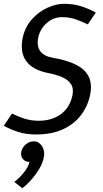

<svg xmlns="http://www.w3.org/2000/svg" viewBox="-27 -696 542 1008"><path d="M446 -197Q434 -139 398.5 -92Q363 -45 304 -17.5Q245 10 162 10Q110 10 68 -3.5Q26 -17 -7 -36L36 -100Q68 -84 102 -73Q136 -62 176 -62Q246 -62 293 -97Q340 -132 353 -194Q361 -231 345.5 -254.5Q330 -278 298 -291.5Q266 -305 224 -313Q144 -329 110.5 -375.5Q77 -422 92 -497Q105 -556 141.5 -596Q178 -636 223.5 -656Q269 -676 308 -676Q360 -676 401 -662.5Q442 -649 476 -630L434 -568Q401 -584 369 -595Q337 -606 299 -606Q254 -606 219 -575.5Q184 -545 174 -500Q155 -408 254 -392Q372 -371 417.5 -324Q463 -277 446 -197ZM128 154Q105 154 92.5 138Q80 122 85 100Q90 77 109 61.5Q128 46 151 46Q174 46 186 63L187 62Q209 89 204 123.5Q199 158 178.5 191.5Q158 225 133 252.5Q108 280 90 292L48 259Q75 239 98.5 209.5Q122 180 128 154Z"/></svg>

Font: Epunda Sans
Style: Italic
Weight: 400
Italic angle: -12.0243°
Designer: Simon Atzbach
Foundry: typofactur
Version: Version 2.204; ttfautohint (v1.8.4.7-5d5b)